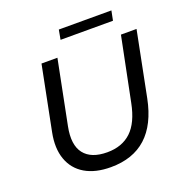

<svg xmlns="http://www.w3.org/2000/svg" viewBox="-150 -983 1067 1122"><g transform="rotate(-20 384.0 -422.0)"><path d="M350 8Q254 8 190.5 -29.5Q127 -67 102 -137Q77 -207 96 -302L175 -700H274L195 -303Q173 -193 216.5 -137Q260 -81 360 -81Q452 -81 509 -134.5Q566 -188 589 -304L669 -700H766L686 -297Q625 8 350 8ZM327 -792 338 -852H665L653 -792Z"/></g></svg>

Font: Montserrat Medium
Style: Italic
Weight: 500
Italic angle: -11.3°
Designer: Julieta Ulanovsky
Foundry: Julieta Ulanovsky
Version: Version 9.000; ttfautohint (v1.8.4.7-5d5b)